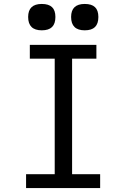

<svg xmlns="http://www.w3.org/2000/svg" viewBox="-20 -952 640 972"><path d="M112 -70H257V-655H131V-725H468V-655H345V-70H487V0H112ZM122.5 -866Q122.5 -932 191.5 -932Q226.5 -932 243.5 -915.8Q260.5 -899.5 260.5 -866Q260.5 -832 243.5 -815.2Q226.5 -798.5 191.5 -798.5Q122.5 -798.5 122.5 -866ZM340 -866Q340 -932 409 -932Q444 -932 461 -915.8Q478 -899.5 478 -866Q478 -832 461 -815.2Q444 -798.5 409 -798.5Q340 -798.5 340 -866Z"/></svg>

Font: JuliaMono
Style: Regular
Weight: 400
Monospace: yes
Designer: cormullion
Foundry: corm
Version: Version 0.055; ttfautohint (v1.8.4)